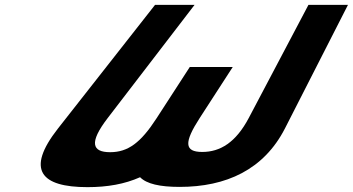

<svg xmlns="http://www.w3.org/2000/svg" viewBox="-20 -756 1454 791"><path d="M781.6 -736H618.8L218.4 -226C85.3 -56 148.3 15 340.3 15C422.7 15 493.9 2.3 557.1 -25.9C584.1 1.6 638.5 14 719.9 14C911.9 14 1066.9 -57 1154 -227L1413.6 -736H1250.8L1004.9 -270C951.5 -169 887.2 -130 813.2 -130C739.2 -130 737.5 -169 802.9 -270L938.9 -480H761.9L625.2 -269C559.8 -168 507.6 -129 433.6 -129C359.6 -129 345.8 -168 423.2 -269Z"/></svg>

Font: Hussar
Style: BdWodka
Weight: 700
Foundry: Cannot Into Space Fonts
Version: Version 2.00